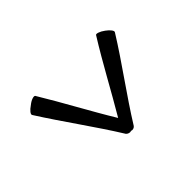

<svg xmlns="http://www.w3.org/2000/svg" viewBox="-90 -519 504 504"><g transform="rotate(45 162.5 -267.0)"><path d="M288 -281C217 -325 150 -376 79 -420C75 -423 66 -416 58 -405C49 -393 46 -382 49 -380C113 -340 180 -305 244 -267C180 -228 113 -193 49 -154C46 -151 49 -140 58 -129C66 -117 75 -110 79 -113C150 -158 217 -208 288 -252C292 -256 294 -262 292 -267C294 -272 292 -278 288 -281Z"/></g></svg>

Font: Nupuram Condensed Thin
Style: Regular
Weight: 100
Width: 3
Designer: Santhosh Thottingal (santhosh.thottingal@gmail.com)
Foundry: SMC
Version: Version 1.000